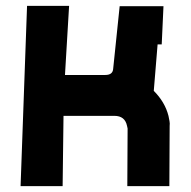

<svg xmlns="http://www.w3.org/2000/svg" viewBox="-20 -633 648 653"><path d="M413 0 414 -196Q414 -197 412 -205Q405 -239 369 -239H196L193 0H50L72 -613H215L201 -378H338Q364 -378 365 -400L387 -612H536L530 -482H516L503 -324Q541 -286 553 -239Q555 -229 556.5 -221Q558 -213 557 -205L556 0Z"/></svg>

Font: Covid19
Style: Regular
Weight: 400
Designer: Peter Wiegel
Foundry: (c) CAT - Ing. Peter Wiegel.  for Rudolf Maass + Partner GmbH
Version: Version 001.000